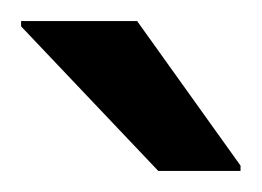

<svg xmlns="http://www.w3.org/2000/svg" viewBox="-20 -750 248 182"><path d="M130 -588 0 -725V-730H110L208 -593V-588Z"/></svg>

Font: Saira Thin Medium
Style: Regular
Weight: 500
Version: Version 1.101